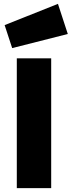

<svg xmlns="http://www.w3.org/2000/svg" viewBox="-20 -974 371 994"><path d="M4 0ZM67 -672H245V0H67ZM4 -844 280 -954 331 -798 43 -725Z"/></svg>

Font: Cairo Black
Style: Regular
Weight: 900
Designer: Mohamed Gaber, the designers of Titillium
Foundry: Kief Type Foundry
Version: Version 2.009; ttfautohint (v1.5.33-1714) -l 8 -r 50 -G 200 